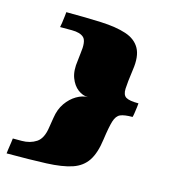

<svg xmlns="http://www.w3.org/2000/svg" viewBox="-92 -596 633 708"><g transform="rotate(15 224.5 -242.0)"><path d="M124 -96 130 -133Q135 -167 151.5 -190.5Q168 -214 190 -227Q212 -240 233 -240Q213 -240 194.5 -254Q176 -268 166 -294.5Q156 -321 162 -361L165 -388Q172 -436 158 -449.5Q144 -463 112 -463H67Q68 -466 70 -479.5Q72 -493 73.5 -506.5Q75 -520 75 -522Q151 -522 208.5 -519.5Q266 -517 304 -504.5Q342 -492 358.5 -462.5Q375 -433 367 -380Q360 -330 359 -306Q358 -282 371 -274Q384 -266 419 -266Q419 -264 417.5 -251Q416 -238 414 -226Q412 -214 411 -212Q380 -212 365 -205.5Q350 -199 343 -176.5Q336 -154 329 -104Q322 -51 302.5 -21.5Q283 8 246 20.5Q209 33 148.5 35.5Q88 38 -3 38Q-3 35 -1 22Q1 9 3 -5Q5 -19 5 -21Q14 -21 23 -21Q32 -21 39 -21Q71 -21 94.5 -36.5Q118 -52 124 -96Z"/></g></svg>

Font: Genos ExtraBold
Style: Italic
Weight: 800
Italic angle: -8°
Version: Version 1.010